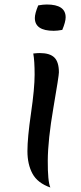

<svg xmlns="http://www.w3.org/2000/svg" viewBox="-20 -819 361 854"><path d="M128 -581Q146 -583 157 -583Q202 -583 222 -563Q242 -543 242 -497Q242 -482 217.5 -339.5Q193 -197 192.5 -104.5Q192 -12 204 15Q147 -5 124.5 -46.5Q102 -88 102 -147Q102 -206 118 -316Q134 -426 134 -487Q134 -548 128 -581ZM219 -682Q135 -682 135 -739Q135 -759 150 -795Q172 -799 188 -799Q272 -799 272 -742Q272 -722 257 -686Q235 -682 219 -682Z"/></svg>

Font: Merienda
Style: Regular
Weight: 400
Designer: Eduardo Rodriguez Tunni
Foundry: Eduardo Rodriguez Tunni
Version: Version 1.001